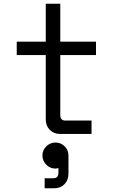

<svg xmlns="http://www.w3.org/2000/svg" viewBox="-20 -720 652 1032"><path d="M303 0Q269 0 247.5 -22Q226 -44 226 -78V-424H70V-496H226V-700H304V-496H496V-424H304V-102Q304 -72 331 -72H472V0ZM220 292V238H267Q294 238 294 208V183Q287 186 277 186Q249 186 228.5 165Q208 144 208 116Q208 87 229 66.5Q250 46 278 46Q307 46 327.5 66.5Q348 87 348 116V214Q348 248 326.5 270Q305 292 271 292Z"/></svg>

Font: Space Mono
Style: Regular
Weight: 400
Monospace: yes
Designer: Colophon Foundry + Benjamin Critton
Foundry: Colophon Foundry & Benjamin Critton
Version: Version 1.003; ttfautohint (v1.8.4.7-5d5b)